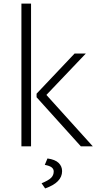

<svg xmlns="http://www.w3.org/2000/svg" viewBox="-20 -820 570 1076"><path d="M100 0ZM100 -800H154V0H100ZM500 0H433L185 -275V-295L398 -520H461L240 -288ZM213 207Q252 191 266.5 176.5Q281 162 281 141Q281 127 269.5 118Q258 109 231 104L246 68Q289 74 308.5 93Q328 112 328 139Q328 203 233 236Z"/></svg>

Font: Martel Sans ExtraLight
Style: Regular
Weight: 275
Designer: Dan Reynolds and Mathieu Réguer
Foundry: Dan Reynolds and Mathieu Réguer
Version: Version 1.002; ttfautohint (v1.1) -l 5 -r 5 -G 72 -x 0 -D la